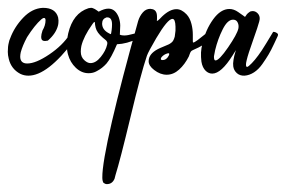

<svg xmlns="http://www.w3.org/2000/svg" viewBox="-21 -275 732 492"><path d="M48.3 -179.7Q36.6 -157.7 32.2 -141.1Q30.8 -134.8 30.8 -129.4Q31.2 -112.3 48.8 -112.3Q70.8 -112.3 105.2 -135.5Q139.6 -158.7 157.7 -187Q163.6 -193.4 168.5 -193.4Q174.8 -193.4 174.8 -186Q174.8 -180.2 168.5 -170.9Q100.6 -81.1 51.8 -81.1Q40.5 -81.1 30.8 -85.9Q7.8 -98.1 1.5 -124Q-1 -133.8 -1 -142.1Q-1 -156.2 1.5 -165.5Q2.9 -172.4 4.9 -176.3Q15.6 -205.6 38.3 -229.5Q61 -253.4 88.4 -254.9H89.4Q121.1 -254.9 127.9 -230.5Q128.9 -225.6 128.9 -222.7Q128.9 -214.8 127.9 -210.9Q123 -189.5 101.6 -170.9Q96.7 -169.9 94.2 -169.9Q84.5 -169.9 84.5 -180.2Q84.5 -186.5 87.9 -196.8Q95.7 -210 95.7 -223.1Q95.7 -229 91.8 -229Q88.9 -229 84.5 -225.1Q67.9 -210.4 48.3 -179.7Z M198.2 -118.2Q204.6 -113.3 210.9 -113.3Q224.6 -113.3 237.3 -129.2Q250 -145 253.4 -160.2L253.9 -162.6Q254.4 -165.5 253.4 -167.7Q252.4 -169.9 251.2 -171.1Q250 -172.4 247.1 -174.6Q244.1 -176.8 242.7 -178.2Q227.1 -191.4 224.1 -204.1Q222.2 -211.9 222.2 -216.8Q221.7 -222.2 215.3 -212.4Q193.4 -181.6 187.5 -157.2Q186 -149.9 186 -142.6Q186 -128.4 195.8 -120.1ZM252 -230.5Q240.7 -226.6 240.7 -214.8Q240.7 -199.7 255.9 -190.9Q262.7 -187 263.2 -187.5Q263.7 -188 265.1 -197.8Q266.1 -205.6 266.1 -212.4Q266.1 -230.5 253.9 -230.5ZM278.8 -161.6Q263.7 -126 252 -112.3Q241.2 -100.1 227.1 -92.8Q217.8 -87.4 206.1 -87.4Q188 -87.4 173.3 -101.3Q158.7 -115.2 153.3 -135.3Q150.4 -145.5 150.4 -156.7Q149.9 -171.4 153.8 -189.5Q166 -241.2 205.6 -253.9Q210 -254.4 211.9 -254.9Q213.9 -255.4 217.3 -253.9Q220.7 -252.4 222.2 -251.7Q223.6 -251 227.1 -248.5Q230.5 -246.1 231.9 -245.1Q246.1 -252.9 256.8 -252.9Q274.4 -252.9 283.2 -231Q287.1 -219.7 287.1 -209.5Q287.1 -204.6 286.1 -186Q290.5 -184.1 297.4 -184.1Q306.2 -184.1 320.6 -188.2Q335 -192.4 335.9 -192.4Q342.8 -193.4 342.8 -188Q342.8 -181.2 331.5 -175.8Q304.2 -162.6 278.8 -161.6Z M272.5 183.1Q266.6 196.8 252.9 196.8Q248.5 196.8 244.1 193.4Q241.2 188.5 241.2 180.2Q240.7 144.5 266.1 35.2Q289.6 -66.4 333 -221.2Q336.9 -233.9 345 -243.2Q353 -252.4 364.3 -252.4Q364.7 -252.4 365.2 -252.2Q365.7 -252 366.2 -252Q381.3 -251 381.3 -232.4Q381.3 -229.5 381.3 -225.6L380.9 -222.2Q380.9 -218.3 394.5 -232.9Q414.1 -251.5 431.2 -251.5Q444.3 -251.5 457 -238.3Q465.8 -229 469.7 -213.4Q473.1 -200.2 473.1 -186V-169.4Q473.1 -166 474.1 -166Q477.1 -166 485.6 -172.4Q494.1 -178.7 502 -185.3Q509.8 -191.9 510.7 -192.4Q518.6 -195.8 521 -189.5Q523.4 -182.6 516.1 -175.3Q504.9 -163.6 497.8 -158.9Q490.7 -154.3 473.1 -146.5Q469.7 -145 468.3 -143.1Q466.8 -141.1 465.3 -137Q463.9 -132.8 462.9 -130.4Q452.6 -109.9 438 -96.7Q423.3 -83.5 406.2 -83.5Q389.6 -83.5 374 -95.7Q359.9 -106.4 359.9 -118.2Q359.9 -121.6 360.4 -123.5Q363.8 -140.6 389.2 -151.9Q393.6 -153.8 400.6 -156.7Q407.7 -159.7 410.9 -161.1Q414.1 -162.6 417.7 -165.3Q421.4 -168 423.3 -171.9Q425.3 -175.8 426.8 -181.2Q427.7 -185.5 428.7 -196.3V-207Q428.2 -226.6 420.9 -226.6Q408.7 -226.6 379.4 -177.2Q358.9 -142.1 355.5 -132.3Q340.3 -87.4 313.5 24.7Q286.6 136.7 274.9 173.8Q274.4 175.3 273.7 178.5Q272.9 181.6 272.5 183.1ZM399.4 -134.3Q391.1 -128.4 391.1 -124Q391.1 -121.1 395.5 -121.1Q405.8 -121.1 411.6 -132.8Q415 -140.1 408.2 -138.2Q404.3 -137.2 399.4 -134.3Z M576.2 -224.6Q562 -224.6 549.6 -199.7Q537.1 -174.8 530.3 -146.5Q528.3 -136.7 527.3 -130.9Q526.9 -120.1 531.2 -120.1Q540.5 -120.1 563.5 -153.6Q586.4 -187 589.8 -201.7Q590.3 -203.1 590.3 -205.6Q590.8 -212.4 587.4 -218.5Q584 -224.6 576.2 -224.6ZM678.7 -192.9Q678.7 -193.4 680.2 -193.4Q683.6 -193.4 687.7 -190.9Q691.9 -188.5 691.4 -185.1Q691.4 -184.1 690.4 -182.1Q689 -179.2 681.2 -162.4Q673.3 -145.5 667.2 -135.3Q661.1 -125 651.4 -111.1Q641.6 -97.2 629.9 -89.6Q618.2 -82 605.5 -81.1Q593.8 -80.6 585.9 -87.6Q578.1 -94.7 576.7 -105Q575.7 -111.8 577.4 -122.1Q579.1 -132.3 581.5 -139.6L583.5 -146.5Q580.1 -141.1 575.2 -133.3Q545.9 -86.4 522.9 -86.4Q513.7 -86.4 506.3 -93.3Q497.6 -101.6 495.1 -117.2Q493.7 -128.9 494.1 -140.6Q494.6 -151.4 498 -164.1Q505.9 -198.7 525.1 -225.3Q544.4 -252 566.9 -252Q578.1 -252 589.4 -244.1Q592.8 -241.7 595.9 -239.5Q599.1 -237.3 600.8 -236.1Q602.5 -234.9 603.8 -233.9Q605 -232.9 605.7 -232.4Q606.4 -231.9 606.9 -231.9Q607.4 -231.9 608.2 -233.4Q608.9 -234.9 611.3 -238Q613.8 -241.2 618.2 -244.1Q621.1 -246.6 626.5 -246.6Q633.8 -246.6 639.4 -240.7Q645 -234.9 644.5 -226.1Q644.5 -225.1 643.8 -222.4Q643.1 -219.7 643.1 -219.2Q640.6 -209 627.7 -172.6Q614.7 -136.2 611.3 -121.6Q609.4 -113.8 609.4 -110.8Q608.9 -103.5 612.3 -103.5Q613.3 -103.5 616.7 -106Q631.3 -118.2 649.9 -146Q659.2 -160.2 678.7 -192.9Z"/></svg>

Font: Sintesa 4
Style: 4
Weight: 400
Version: Version 001.000